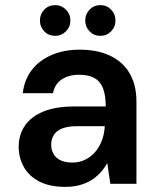

<svg xmlns="http://www.w3.org/2000/svg" viewBox="-20 -718 617 750"><path d="M236 12Q174 12 133.5 -9Q93 -30 73 -66Q53 -102 53 -144Q53 -192 77.5 -227.5Q102 -263 150 -282.5Q198 -302 267 -302H393Q393 -344 383 -371.5Q373 -399 350 -412.5Q327 -426 289 -426Q249 -426 221.5 -408Q194 -390 187 -354H69Q75 -407 104.5 -445Q134 -483 182.5 -503.5Q231 -524 290 -524Q361 -524 411 -500Q461 -476 487 -430.5Q513 -385 513 -321V0H411L399 -81Q388 -61 372.5 -44Q357 -27 337 -14.5Q317 -2 291.5 5Q266 12 236 12ZM262 -83Q290 -83 312.5 -94Q335 -105 351.5 -124Q368 -143 377.5 -168Q387 -193 389 -221V-225H280Q245 -225 222.5 -216Q200 -207 190 -190.5Q180 -174 180 -153Q180 -131 190 -115Q200 -99 218.5 -91Q237 -83 262 -83ZM196 -578Q170 -578 153 -595.5Q136 -613 136 -638Q136 -663 153 -680.5Q170 -698 196 -698Q220 -698 237.5 -680.5Q255 -663 255 -638Q255 -613 237.5 -595.5Q220 -578 196 -578ZM372 -578Q347 -578 330 -595.5Q313 -613 313 -638Q313 -663 330 -680.5Q347 -698 372 -698Q397 -698 414 -680.5Q431 -663 431 -638Q431 -613 414 -595.5Q397 -578 372 -578Z"/></svg>

Font: DM Sans 12pt SemiBold
Style: Regular
Weight: 600
Version: Version 4.004;gftools[0.9.30]